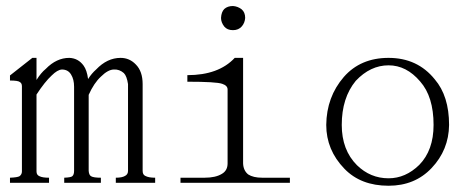

<svg xmlns="http://www.w3.org/2000/svg" viewBox="-20 -673 1540 629"><path d="M456.1 -96.7Q466.8 -90.8 488.3 -90.8V-74.2H359.4V-90.8Q379.9 -90.8 389.6 -96.7Q399.4 -101.6 399.4 -113.3V-397.5Q395.5 -423.8 385.7 -433.6Q371.1 -446.3 353.5 -445.3Q334 -445.3 310.5 -421.9Q288.1 -401.4 270.5 -362.3V-113.3Q271.5 -99.6 278.3 -95.7Q286.1 -90.8 310.5 -90.8V-74.2H190.4V-90.8Q212.9 -91.8 216.8 -95.7Q222.7 -100.6 222.7 -113.3V-388.7Q222.7 -413.1 212.9 -428.7Q203.1 -445.3 182.6 -445.3Q168 -444.3 149.4 -425.8Q127 -405.3 99.6 -363.3V-111.3Q99.6 -99.6 109.4 -95.7Q119.1 -90.8 140.6 -90.8V-74.2H12.7V-90.8Q37.1 -91.8 43.9 -95.7Q51.8 -101.6 51.8 -111.3V-390.6Q51.8 -400.4 44.9 -404.3Q39.1 -409.2 12.7 -409.2V-425.8L85.9 -483.4H99.6V-411.1Q114.3 -434.6 129.9 -447.3Q165 -483.4 207 -483.4Q236.3 -482.4 253.9 -458Q264.6 -443.4 268.6 -414.1Q280.3 -432.6 294.9 -445.3Q331.1 -483.4 375 -483.4Q404.3 -483.4 424.8 -461.9Q447.3 -439.5 447.3 -397.5V-113.3Q447.3 -100.6 456.1 -96.7Z M771.5 -642.6Q783.2 -632.8 783.2 -614.3Q782.2 -598.6 772.5 -586.9Q761.7 -574.2 743.2 -574.2Q724.6 -574.2 714.8 -585.9Q704.1 -599.6 704.1 -614.3Q705.1 -633.8 714.8 -643.6Q725.6 -653.3 743.2 -653.3Q758.8 -652.3 771.5 -642.6ZM793 -101.6Q809.6 -90.8 838.9 -90.8H929.7V-74.2H571.3V-90.8H650.4Q686.5 -90.8 707 -103.5Q725.6 -114.3 725.6 -137.7V-379.9Q725.6 -392.6 708 -398.4Q688.5 -405.3 593.8 -405.3V-426.8Q696.3 -426.8 749 -483.4H776.4V-137.7Q777.3 -114.3 793 -101.6Z M1252.9 -483.4Q1347.7 -483.4 1404.3 -413.1Q1451.2 -358.4 1451.2 -263.7Q1450.2 -181.6 1393.6 -122.1Q1338.9 -64.5 1252.9 -64.5Q1162.1 -64.5 1108.4 -120.1Q1048.8 -181.6 1048.8 -263.7Q1049.8 -355.5 1106.4 -420.9Q1161.1 -483.4 1252.9 -483.4ZM1099.6 -263.7Q1099.6 -181.6 1149.4 -131.8Q1193.4 -88.9 1252.9 -88.9Q1308.6 -88.9 1353.5 -132.8Q1400.4 -180.7 1400.4 -263.7Q1400.4 -356.4 1356.4 -406.2Q1311.5 -459 1252.9 -459Q1193.4 -459 1145.5 -408.2Q1099.6 -352.5 1099.6 -263.7Z"/></svg>

Font: BabelStone Sani Yi
Style: Regular
Weight: 400
Designer: Andrew West
Foundry: BabelStone
Version: Version 1.00 November 22, 2015, initial release